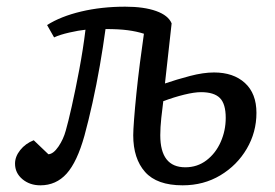

<svg xmlns="http://www.w3.org/2000/svg" viewBox="-20 -541 824 575"><path d="M121 -466Q162 -492 223 -506.5Q284 -521 355 -521Q411 -521 447.5 -508Q484 -495 494 -471L474 -291Q509 -303 549 -313.5Q589 -324 621 -324Q679 -324 713.5 -292.5Q748 -261 748 -203Q748 -145 719 -95.5Q690 -46 640 -16Q590 14 527 14Q450 14 414.5 -26Q379 -66 379 -136Q379 -150 381.5 -183.5Q384 -217 388.5 -261Q393 -305 399 -352Q405 -399 411 -440Q389 -447 362.5 -450.5Q336 -454 296 -454Q289 -402 279 -344.5Q269 -287 257 -233Q245 -179 233 -135Q211 -56 179.5 -21Q148 14 101 14Q69 14 47 -4.5Q25 -23 25 -51Q25 -72 40.5 -91.5Q56 -111 81 -121L125 -79Q140 -80 155 -102Q170 -124 177 -150Q184 -174 195 -223Q206 -272 217.5 -333Q229 -394 236 -452Q216 -450 187.5 -443.5Q159 -437 142 -429ZM469 -238Q466 -216 463 -187.5Q460 -159 460 -136Q460 -40 535 -40Q571 -40 598.5 -61Q626 -82 641 -116Q656 -150 656 -188Q656 -230 638.5 -247.5Q621 -265 582 -265Q562 -265 531.5 -257.5Q501 -250 469 -238Z"/></svg>

Font: Literata 7pt
Style: Italic
Weight: 400
Italic angle: -2°
Designer: Latin by Veronika Burian and Jose Scaglione. Greek by Irene Vlachou. Cyrillic by Vera Evstafieva
Foundry: TypeTogether
Version: Version 3.002